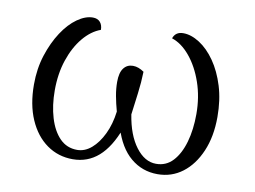

<svg xmlns="http://www.w3.org/2000/svg" viewBox="-63 -611 949 714"><g transform="rotate(10 411.5 -253.5)"><path d="M575 -520Q605 -520 637 -499.5Q669 -479 695.5 -441Q722 -403 738 -351Q754 -299 754 -235Q754 -161 730 -105Q706 -49 665 -18Q624 13 571 13Q513 13 469.5 -23.5Q426 -60 404 -132H416Q389 -59 348 -23Q307 13 251 13Q196 13 153 -17.5Q110 -48 85.5 -104Q61 -160 61 -236Q61 -296 77.5 -347Q94 -398 119.5 -437Q145 -476 175.5 -497.5Q206 -519 234 -519Q252 -519 261.5 -508Q271 -497 271 -479Q235 -466 205.5 -430.5Q176 -395 158.5 -343Q141 -291 141 -228Q141 -171 155 -124.5Q169 -78 195.5 -51Q222 -24 261 -24Q290 -24 315 -45.5Q340 -67 358 -104.5Q376 -142 382 -190Q374 -219 369 -246Q364 -273 364 -299Q364 -334 377 -351Q390 -368 412 -368Q423 -368 433.5 -364Q444 -360 454 -353Q453 -313 447.5 -270.5Q442 -228 437 -189Q449 -113 482.5 -68.5Q516 -24 559 -24Q597 -24 622.5 -51.5Q648 -79 661.5 -126Q675 -173 675 -232Q675 -296 656 -351Q637 -406 605.5 -444Q574 -482 537 -494Q546 -520 575 -520Z"/></g></svg>

Font: Arima
Style: Regular
Weight: 400
Designer: Joana Correia and Natanael Gama
Foundry: NDISCOVER
Version: Version 1.101;gftools[0.9.23]